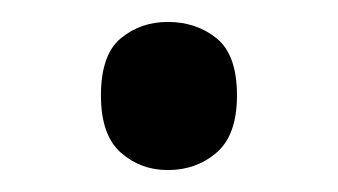

<svg xmlns="http://www.w3.org/2000/svg" viewBox="-20 -141 308 175"><path d="M72 -54Q72 -91 90 -106Q108 -121 133 -121Q159 -121 177.5 -106Q196 -91 196 -54Q196 -18 177.5 -2Q159 14 133 14Q108 14 90 -2Q72 -18 72 -54Z"/></svg>

Font: Noto Sans Meetei Mayek
Style: Regular
Weight: 400
Designer: Monotype Design Team and Neelakash Kshetrimayum
Foundry: Monotype Imaging Inc.
Version: Version 2.002